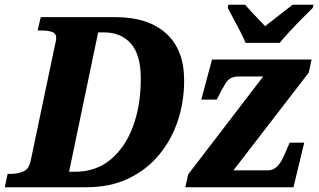

<svg xmlns="http://www.w3.org/2000/svg" viewBox="-43 -786 1338 806"><path d="M-23 0 -11 -56H2Q30 -56 54.5 -66Q79 -76 86 -112L185 -584Q188 -598 190.5 -609Q193 -620 193 -626Q193 -646 175.5 -652Q158 -658 127 -658H115L128 -714H443Q578 -714 654 -646Q730 -578 730 -448Q730 -358 703 -277.5Q676 -197 623.5 -134.5Q571 -72 495 -36Q419 0 320 0ZM272 -65Q359 -65 420.5 -115.5Q482 -166 515 -254.5Q548 -343 548 -456Q548 -556 506.5 -603Q465 -650 394 -650H369L247 -65ZM735 0 747 -54 1062 -465H959Q922 -465 905 -438Q888 -411 869 -372L867 -368H802L847 -536H1265L1253 -481L937 -71H1082Q1103 -71 1118 -85Q1133 -99 1143.5 -120.5Q1154 -142 1163 -164L1173 -187H1234L1189 0ZM988 -606Q980 -626 966 -653Q952 -680 937.5 -707Q923 -734 913 -753L916 -766H986Q995 -755 1010.5 -738.5Q1026 -722 1042 -705.5Q1058 -689 1070 -676Q1086 -689 1108 -706Q1130 -723 1150.5 -739Q1171 -755 1185 -766H1273L1270 -753Q1251 -734 1225.5 -708.5Q1200 -683 1175 -656Q1150 -629 1131 -606Z"/></svg>

Font: Noto Serif SemiCondensed ExtraBold
Style: Italic
Weight: 800
Width: 4
Italic angle: -12°
Designer: Monotype Design Team
Foundry: Monotype Imaging Inc.
Version: Version 2.014; ttfautohint (v1.8.4.7-5d5b)